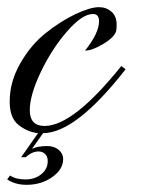

<svg xmlns="http://www.w3.org/2000/svg" viewBox="-100 -371 406 535"><path d="M238 -187 250 -178Q111 0 20 0L-11 44Q4 36 32 36Q51 36 63.5 46.5Q76 57 76 72Q76 101 45.5 122.5Q15 144 -26 144Q-57 144 -80 129L-72 118Q-56 129 -29 129Q-3 129 15 114.5Q33 100 33 78Q33 65 25.5 58Q18 51 8 51Q-11 51 -28 67H-41L6 0Q-23 -3 -48 -22.5Q-73 -42 -73 -88Q-73 -143 -43.5 -194.5Q-14 -246 27.5 -279Q69 -312 110 -331.5Q151 -351 176 -351Q196 -351 210.5 -338.5Q225 -326 225 -302Q225 -292 224 -286Q220 -268 188.5 -249Q157 -230 137 -230Q176 -279 176 -312Q176 -332 159 -332Q129 -332 86.5 -283Q44 -234 13.5 -170Q-17 -106 -17 -64Q-17 -20 24 -20Q104 -20 238 -187Z"/></svg>

Font: Dynalight
Style: Regular
Weight: 400
Designer: Astigmatic (AOETI)
Foundry: Astigmatic (AOETI)
Version: Version 1.000